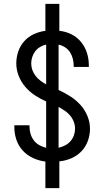

<svg xmlns="http://www.w3.org/2000/svg" viewBox="-20 -863 540 990"><path d="M214 107V-30Q181 -34 150.5 -48Q120 -62 97.5 -86.5Q75 -111 64.5 -142.5Q54 -174 54 -207V-217H132V-211Q132 -192 137.5 -173Q143 -154 154.5 -139Q166 -124 183 -114.5Q200 -105 218 -101V-340Q188 -353 160 -371.5Q132 -390 110.5 -415Q89 -440 76.5 -471.5Q64 -503 64 -536Q64 -567 74 -597Q84 -627 105 -650.5Q126 -674 154.5 -687Q183 -700 214 -704V-843H286V-704Q318 -701 347.5 -686.5Q377 -672 397.5 -647Q418 -622 428 -591Q438 -560 438 -528V-518H360V-524Q360 -542 355.5 -560Q351 -578 341 -593.5Q331 -609 315.5 -619Q300 -629 282 -633V-399Q313 -385 342 -366.5Q371 -348 394 -323Q417 -298 430.5 -265.5Q444 -233 444 -199Q444 -167 433 -136.5Q422 -106 400 -83Q378 -60 348 -47Q318 -34 286 -31V107ZM218 -428V-633Q202 -630 187 -621Q172 -612 162 -599Q152 -586 146.5 -569.5Q141 -553 141 -536Q141 -518 147 -501.5Q153 -485 164 -471Q175 -457 189 -446.5Q203 -436 218 -428ZM282 -101Q299 -105 315 -113Q331 -121 343 -134.5Q355 -148 361 -165Q367 -182 367 -200Q367 -218 360 -236Q353 -254 341 -268Q329 -282 313.5 -292.5Q298 -303 282 -312Z"/></svg>

Font: Iosevka Custom
Style: Regular
Weight: 400
Monospace: yes
Designer: Belleve Invis
Foundry: Belleve Invis
Version: Version 32.5.0; ttfautohint (v1.8.4)